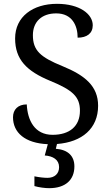

<svg xmlns="http://www.w3.org/2000/svg" viewBox="-20 -744 584 1004"><path d="M237 240C322 240 369 197 369 126C369 73 337 39 272 34L278 9C410 -1 493 -73 493 -191C493 -294 424 -350 307 -398C191 -445 152 -480 152 -560C152 -629 197 -674 274 -674C358 -674 386 -609 386 -547C434 -547 465 -569 465 -612C465 -670 397 -724 278 -724C152 -724 59 -657 59 -543C59 -433 119 -372 243 -321C360 -273 398 -238 398 -165C398 -84 344 -39 255 -39C161 -39 124 -115 120 -198C74 -198 48 -171 48 -131C48 -51 110 5 230 10L214 69C257 72 289 91 289 130C289 164 266 186 228 186C210 186 184 183 160 178V229C184 236 216 240 237 240Z"/></svg>

Font: Noto Nastaliq Urdu
Style: Regular
Weight: 400
Designer: Monotype Design Team (Patrick Giasson: type design, Kamal Mansour: OpenType code, Glenda Bellarosa). Updated by Simon Co
Foundry: Monotype Imaging Inc., Simon Cozens
Version: Version 3.009